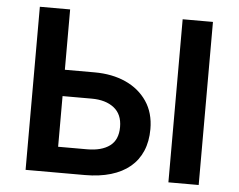

<svg xmlns="http://www.w3.org/2000/svg" viewBox="-50 -760 1021 821"><g transform="rotate(5 460.0 -350.0)"><path d="M88.5 0V-700H218.5V-441H346Q421.5 -441 479.8 -414.8Q538 -388.5 571.5 -339Q605 -289.5 605 -220Q605 -167 587.5 -126Q570 -85 536.5 -57Q503 -29 454.2 -14.5Q405.5 0 343 0ZM701.5 0V-700H831.5V0ZM218.5 -110.5H342.5Q405 -110.5 440 -136.5Q475 -162.5 475 -217.5Q475 -272.5 439.2 -300.2Q403.5 -328 343.5 -328H218.5Z"/></g></svg>

Font: Geologica EX Med
Style: Regular
Weight: 500
Designer: Sindre Bremnes, Frode Helland
Foundry: Monokrom Skriftforlag AS
Version: Version 1.010;gftools[0.9.28]